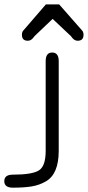

<svg xmlns="http://www.w3.org/2000/svg" viewBox="-139 -701 408 892"><path d="M-30.3 -559.6 74.2 -680.7H135.7L242.2 -559.6Q249 -552.7 249 -539.1Q249 -511.7 221.7 -511.7Q208 -511.7 197.3 -524.4L190.4 -533.2L105.5 -613.3L21.5 -533.2L14.6 -524.4Q3.9 -511.7 -9.8 -511.7Q-37.1 -511.7 -37.1 -539.1Q-37.1 -552.7 -30.3 -559.6ZM133.8 0Q133.8 107.4 74.2 141.6Q43.9 159.2 8.8 165Q-26.4 170.9 -79.1 170.9Q-119.1 170.9 -119.1 140.6Q-119.1 110.4 -79.1 110.4Q9.8 110.4 41.5 90.8Q73.2 71.3 73.2 0V-417Q73.2 -457 103.5 -457Q133.8 -457 133.8 -417Z"/></svg>

Font: Jura
Style: Medium
Weight: 500
Version: Version 2.6.1